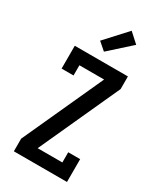

<svg xmlns="http://www.w3.org/2000/svg" viewBox="-240 -1071 980 1158"><g transform="rotate(30 250.0 -492.5)"><path d="M65 0V-88L320 -647H148V-576H65V-735H435V-647L180 -88H352V-159H435V0ZM235 -792 182 -838 317 -985 383 -925Z"/></g></svg>

Font: Iosevka Slab Semibold
Style: Regular
Weight: 600
Monospace: yes
Designer: Belleve Invis
Foundry: Belleve Invis
Version: Version 11.1.1; ttfautohint (v1.8.3)